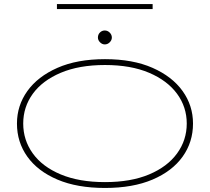

<svg xmlns="http://www.w3.org/2000/svg" viewBox="-20 -920 1040 951"><path d="M500 11Q362 11 264.5 -30.5Q167 -72 115.5 -144Q64 -216 64 -308Q64 -397 115.5 -469Q167 -541 264.5 -584Q362 -627 500 -627Q638 -627 735.5 -584Q833 -541 884.5 -469Q936 -397 936 -308Q936 -216 884.5 -144Q833 -72 735.5 -30.5Q638 11 500 11ZM500 -18Q628 -18 718.5 -56Q809 -94 857 -160Q905 -226 905 -308Q905 -390 857 -455.5Q809 -521 718.5 -559.5Q628 -598 500 -598Q372 -598 281 -559.5Q190 -521 142.5 -455.5Q95 -390 95 -308Q95 -226 142.5 -160Q190 -94 281 -56Q372 -18 500 -18ZM499 -700Q486 -700 475.5 -710.5Q465 -721 465 -734Q465 -749 475 -759Q485 -769 499 -769Q513 -769 523.5 -758.5Q534 -748 534 -734Q534 -721 523.5 -710.5Q513 -700 499 -700ZM262 -875V-900H736V-875Z"/></svg>

Font: Inconsolata UltraExpanded ExtraLight
Style: Regular
Weight: 200
Width: 9
Monospace: yes
Designer: Raph Levien, Cyreal, Brenton Simpson
Foundry: Raph Levien, Cyreal, Google
Version: Version 3.001; ttfautohint (v1.8.2.53-6de2)